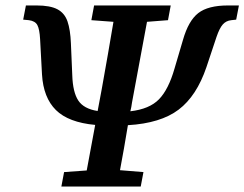

<svg xmlns="http://www.w3.org/2000/svg" viewBox="-20 -684 896 704"><path d="M205 0 215 -53 298 -59 329 -226Q231 -235 185 -280.5Q139 -326 134 -411L127 -541Q125 -577 117 -592Q109 -607 86 -610L65 -612L75 -664H114Q164 -664 190.5 -650Q217 -636 227.5 -605.5Q238 -575 240 -525L245 -408Q247 -346 267 -315.5Q287 -285 338 -277L353 -357Q365 -423 375.5 -484Q386 -545 396 -604L315 -610L325 -664H606L596 -610L519 -604L464 -308Q463 -300 461.5 -292Q460 -284 458 -276Q528 -284 563 -320Q598 -356 620 -433L651 -538Q671 -608 707 -636Q743 -664 816 -664H856L846 -612L828 -610Q809 -608 797 -594.5Q785 -581 774 -549L737 -438Q701 -332 635 -282Q569 -232 449 -225Q442 -181 434.5 -139.5Q427 -98 420 -60L506 -53L496 0Z"/></svg>

Font: Source Serif 4 SmText Semibold
Style: Italic
Weight: 600
Italic angle: -12°
Designer: Frank Grießhammer
Foundry: Adobe
Version: Version 4.005;hotconv 1.1.0;makeotfexe 2.6.0